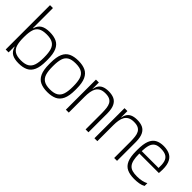

<svg xmlns="http://www.w3.org/2000/svg" viewBox="79 -1883 2847 2847"><g transform="rotate(45 1502.5 -459.5)"><path d="M348 11Q260 11 209 -17.5Q158 -46 136 -114Q114 -182 114 -300V-328Q114 -446 135.5 -515.5Q157 -585 208 -615.5Q259 -646 348 -646Q435 -646 494.5 -618Q554 -590 584.5 -521.5Q615 -453 615 -332V-302Q615 -183 584.5 -114.5Q554 -46 494.5 -17.5Q435 11 348 11ZM126 -123V-144H141V-123ZM68 0V-930H129V0ZM341 -45Q424 -45 470.5 -73.5Q517 -102 535.5 -160.5Q554 -219 554 -308V-326Q554 -416 536 -474.5Q518 -533 471.5 -561Q425 -589 341 -589Q256 -589 210 -561Q164 -533 146.5 -474.5Q129 -416 129 -326V-308Q129 -219 147 -160.5Q165 -102 211 -73.5Q257 -45 341 -45ZM126 -490V-510H141V-490Z M950 11Q861 11 800.5 -17Q740 -45 708.5 -113.5Q677 -182 677 -302V-332Q677 -452 707.5 -520.5Q738 -589 799 -617.5Q860 -646 950 -646Q1038 -646 1098.5 -618Q1159 -590 1191 -521.5Q1223 -453 1223 -332V-302Q1223 -182 1191 -113.5Q1159 -45 1098.5 -17Q1038 11 950 11ZM950 -45Q1033 -45 1079.5 -73.5Q1126 -102 1144.5 -160.5Q1163 -219 1163 -308V-326Q1163 -416 1145 -474.5Q1127 -533 1080.5 -561Q1034 -589 950 -589Q865 -589 819 -561Q773 -533 755.5 -474.5Q738 -416 738 -326V-308Q738 -219 756 -160.5Q774 -102 820.5 -73.5Q867 -45 950 -45Z M1391 -334V-442Q1391 -515 1413.5 -559.5Q1436 -604 1479.5 -623.5Q1523 -643 1586 -643Q1655 -643 1702.5 -621Q1750 -599 1776.5 -545.5Q1803 -492 1804 -398L1744 -345Q1743 -399 1738 -443.5Q1733 -488 1716 -520Q1699 -552 1665.5 -569.5Q1632 -587 1573 -587Q1516 -587 1480 -567.5Q1444 -548 1425 -514Q1406 -480 1398.5 -434Q1391 -388 1391 -334ZM1330 0V-631H1391V-442V0ZM1393 -436 1358 -461V-500H1404ZM1744 0V-360L1804 -403V0Z M1990 -334V-442Q1990 -515 2012.5 -559.5Q2035 -604 2078.5 -623.5Q2122 -643 2185 -643Q2254 -643 2301.5 -621Q2349 -599 2375.5 -545.5Q2402 -492 2403 -398L2343 -345Q2342 -399 2337 -443.5Q2332 -488 2315 -520Q2298 -552 2264.5 -569.5Q2231 -587 2172 -587Q2115 -587 2079 -567.5Q2043 -548 2024 -514Q2005 -480 1997.5 -434Q1990 -388 1990 -334ZM1929 0V-631H1990V-442V0ZM1992 -436 1957 -461V-500H2003ZM2343 0V-360L2403 -403V0Z M2771 11Q2681 11 2620.5 -17Q2560 -45 2530 -113.5Q2500 -182 2500 -302V-332Q2500 -450 2526.5 -518.5Q2553 -587 2606.5 -616.5Q2660 -646 2740 -646Q2821 -645 2875.5 -615.5Q2930 -586 2955 -517.5Q2980 -449 2971 -332L2969 -311H2560Q2560 -230 2572 -178.5Q2584 -127 2610 -97.5Q2636 -68 2676.5 -56.5Q2717 -45 2774 -45Q2830 -45 2877 -55.5Q2924 -66 2955 -84V-26Q2920 -5 2871.5 3Q2823 11 2771 11ZM2560 -361H2913Q2917 -438 2903.5 -488Q2890 -538 2851 -563Q2812 -588 2740 -589Q2669 -591 2631 -565.5Q2593 -540 2577.5 -489Q2562 -438 2560 -361Z"/></g></svg>

Font: Matangi
Style: Regular
Weight: 400
Designer: Prashant Pant
Foundry: The Graphic Ant
Version: Version 3.002